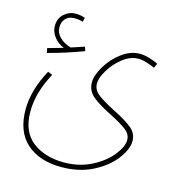

<svg xmlns="http://www.w3.org/2000/svg" viewBox="-105 -569 833 892"><g transform="rotate(15 311.0 -123.0)"><path d="M96 -182 118 -173Q64 -74 64 17Q64 114 123.5 160Q183 206 275 206Q349 206 408 175.5Q467 145 500 103Q533 61 533 30Q533 2 508 -17.5Q483 -37 430 -64Q369 -94 337 -120.5Q305 -147 305 -188Q305 -221 331.5 -265.5Q358 -310 400 -341.5Q442 -373 486 -373Q509 -373 534 -365.5Q559 -358 576 -349L566 -327Q550 -335 527 -342Q504 -349 486 -349Q448 -349 411.5 -320.5Q375 -292 352 -253.5Q329 -215 329 -189Q329 -158 356 -137Q383 -116 438 -88Q498 -58 528 -33.5Q558 -9 558 28Q558 66 522.5 114Q487 162 421 196Q355 230 269 230Q163 230 101.5 175Q40 120 40 13Q40 -79 96 -182ZM238 -319Q149 -286 68 -265L63 -287Q111 -300 137 -308Q108 -320 89.5 -344Q71 -368 71 -396Q71 -433 95.5 -454.5Q120 -476 150 -476Q175 -476 196 -468L191 -448Q172 -454 150 -454Q123 -454 108 -437.5Q93 -421 93 -396Q93 -368 114.5 -347.5Q136 -327 168 -318Q191 -325 231 -339Z"/></g></svg>

Font: Noto Sans Arabic CondThin
Style: Regular
Weight: 250
Width: 3
Designer: Nadine Chahine
Foundry: Monotype Imaging Inc.
Version: Version 1.001